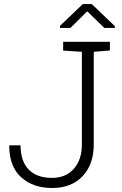

<svg xmlns="http://www.w3.org/2000/svg" viewBox="-20 -917 602 947"><path d="M237.3 10.3Q143.6 10.3 85 -42Q26.4 -94.2 25.4 -197.3L26.4 -200.2H81.1Q82 -120.6 122.1 -80.1Q162.1 -39.6 236.3 -39.6Q304.7 -39.6 344.2 -84.5Q383.8 -129.4 383.8 -204.1V-661.6L291.5 -667.5V-710.9H522V-668L442.4 -661.6V-204.1Q442.4 -106.4 387.5 -48.1Q332.5 10.3 237.3 10.3ZM275.9 -779.3V-789.6L388.7 -897H432.6L546.4 -788.1V-779.3H494.6L410.2 -861.3L327.6 -779.3Z"/></svg>

Font: Roboto Slab Light
Style: Regular
Weight: 300
Designer: Google
Version: Version 2.000; ttfautohint (v1.8.1.43-b0c9)